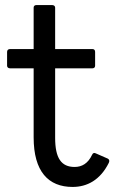

<svg xmlns="http://www.w3.org/2000/svg" viewBox="-20 -703 460 759"><path d="M267 36C324 36 376 9 410 -59C414 -67 412 -73 406 -76L358 -97C352 -100 347 -98 344 -91C328 -57 304 -43 275 -43C222 -43 198 -78 198 -158V-433H346C352 -433 356 -437 356 -443V-498C356 -505 352 -509 346 -509H198V-673C198 -679 193 -683 186 -683H124C117 -683 113 -679 113 -673V-509H19C13 -509 8 -505 8 -498V-443C8 -437 13 -433 19 -433H113V-160C113 -25 171 36 267 36Z"/></svg>

Font: LINE Seed JP App_OTF Regular
Style: Regular
Weight: 400
Designer: LY Corporation & Fontrix & Fontworks
Version: Version 1.002